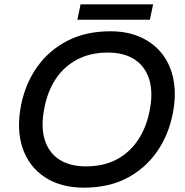

<svg xmlns="http://www.w3.org/2000/svg" viewBox="-20 -854 854 884"><path d="M367 10Q259 10 186 -38.5Q113 -87 84 -172.5Q55 -258 77 -370Q97 -470 151.5 -546.5Q206 -623 291 -666.5Q376 -710 488 -710Q568 -710 629 -682Q690 -654 728.5 -603.5Q767 -553 779.5 -483Q792 -413 775 -329Q755 -229 700.5 -152.5Q646 -76 562.5 -33Q479 10 367 10ZM375 -88Q457 -88 516.5 -119.5Q576 -151 614.5 -208Q653 -265 668 -340Q686 -426 667.5 -487Q649 -548 600 -580Q551 -612 477 -612Q397 -612 336.5 -580.5Q276 -549 238 -492.5Q200 -436 185 -360Q167 -273 185.5 -212Q204 -151 253 -119.5Q302 -88 375 -88ZM336 -763 351 -834H685L670 -763Z"/></svg>

Font: REM
Style: Italic
Weight: 400
Italic angle: -11°
Designer: Octavio Pardo
Foundry: Ashler Design
Version: Version 1.005;gftools[0.9.28]